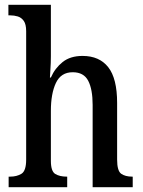

<svg xmlns="http://www.w3.org/2000/svg" viewBox="-20 -780 597 800"><path d="M16 0V-44H22Q50 -44 69.5 -56Q89 -68 89 -115V-650Q89 -679 79 -693Q69 -707 54 -711.5Q39 -716 23 -716H15V-760H192V-546Q192 -518 190 -490.5Q188 -463 188 -457H192Q209 -496 241 -521.5Q273 -547 324 -547Q394 -547 431 -500Q468 -453 468 -351V-115Q468 -68 485 -56Q502 -44 531 -44H533V0H366V-343Q366 -408 347.5 -443.5Q329 -479 283 -479Q234 -479 213 -434.5Q192 -390 192 -318V-110Q192 -66 210.5 -55Q229 -44 258 -44H260V0Z"/></svg>

Font: Noto Serif Tamil Condensed Medium
Style: Italic
Weight: 500
Width: 3
Italic angle: -12°
Designer: Indian Type Foundry, Tom Grace, and the Monotype Design Team
Foundry: Monotype Imaging Inc.
Version: Version 2.003; ttfautohint (v1.8.4.7-5d5b)